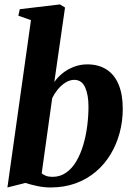

<svg xmlns="http://www.w3.org/2000/svg" viewBox="-20 -837 601 868"><path d="M225.5 -466Q240 -487.5 262.8 -505.8Q285.5 -524 314.2 -535Q343 -546 374.5 -546Q425 -546 461 -523.2Q497 -500.5 516 -455.5Q535 -410.5 535 -344.5Q535 -289 521 -236.8Q507 -184.5 480 -139.5Q453 -94.5 413.2 -60.8Q373.5 -27 322 -8.2Q270.5 10.5 208 10.5Q179 10.5 148.2 4Q117.5 -2.5 95 -10L13.5 10.5L120 -746L63 -766L69.5 -795.5L251 -817L274 -803ZM168.5 -53.5Q176 -46.5 188.2 -42Q200.5 -37.5 217 -37.5Q252 -37.5 279 -56.5Q306 -75.5 325 -107.8Q344 -140 356.2 -181Q368.5 -222 374.2 -266.8Q380 -311.5 380 -355Q380 -408.5 364.8 -442.2Q349.5 -476 315.5 -476Q295 -476 275.2 -463.2Q255.5 -450.5 240.2 -431.5Q225 -412.5 216 -393.5Z"/></svg>

Font: Merriweather 72pt ExtraBold
Style: Italic
Weight: 800
Italic angle: -7.8°
Version: Version 2.101